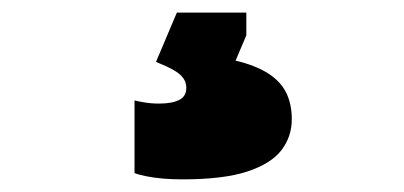

<svg xmlns="http://www.w3.org/2000/svg" viewBox="-20 -56 640 304"><path d="M269 228Q253 228 238.5 226.8Q224 225.5 212.2 223.2Q200.5 221 193 218V103Q198.5 104.5 209 106.2Q219.5 108 232 108Q252.5 108 263.8 102.2Q275 96.5 275 83Q275 74.5 270.2 67.8Q265.5 61 255 55Q244.5 49 227 42L260 -36H370V0L353 40Q384.5 47.5 404.2 60Q424 72.5 433 90.5Q442 108.5 442 133Q442 160 425.8 181.5Q409.5 203 371.8 215.5Q334 228 269 228Z"/></svg>

Font: Commissioner Thin Black
Style: Regular
Weight: 900
Version: Version 1.000